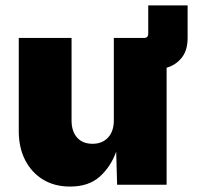

<svg xmlns="http://www.w3.org/2000/svg" viewBox="-20 -687 733 714"><path d="M240.2 6.8Q182.6 6.8 139.6 -19.5Q96.7 -45.9 73.2 -92.3Q49.8 -138.7 49.8 -198.2V-545.9H246.1V-239.3Q246.1 -198.7 266.6 -175.5Q287.1 -152.3 324.2 -152.3Q360.4 -152.3 381.8 -175.5Q403.3 -198.7 403.3 -239.3V-545.9H515.6Q531.2 -545.9 531.2 -561.5V-667H677.7V-545.9Q677.7 -500 656 -472.7Q634.3 -445.3 599.6 -435.1V0H415.5L412.1 -123Q392.1 -67.4 351.1 -30.3Q310.1 6.8 240.2 6.8Z"/></svg>

Font: Inter Black
Style: Regular
Weight: 900
Designer: Rasmus Andersson
Foundry: rsms
Version: Version 4.000;git-a52131595